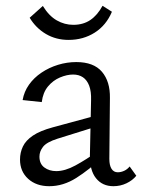

<svg xmlns="http://www.w3.org/2000/svg" viewBox="-20 -636 494 662"><path d="M371 6Q333 6 311 -21.5Q289 -49 290 -101L294 -290Q295 -321 287.5 -340.5Q280 -360 266 -369.5Q252 -379 232 -379Q211 -379 187 -369Q163 -359 145.5 -338Q128 -317 124 -284L58 -291Q63 -320 80 -344Q97 -368 123 -385.5Q149 -403 180 -412.5Q211 -422 243 -422Q303 -422 331.5 -388.5Q360 -355 359 -298L357 -88Q357 -66 364.5 -54Q372 -42 386 -42Q397 -42 408 -47Q419 -52 427 -62L450 -30Q437 -14 416 -4Q395 6 371 6ZM150 6Q105 6 77 -19.5Q49 -45 49 -86Q49 -110 59 -131Q69 -152 93.5 -168.5Q118 -185 162 -197L328 -242L333 -206L179 -158Q141 -146 128.5 -130Q116 -114 116 -96Q116 -71 133 -58.5Q150 -46 174 -46Q204 -46 240 -65.5Q276 -85 320 -116L331 -92Q288 -51 243 -22.5Q198 6 150 6ZM216.5 -498.4Q172.9 -498.4 138.1 -519Q103.4 -539.6 82.3 -574.8L127.7 -615.5Q148.8 -581.2 175.6 -565.8Q202.5 -550.4 232.8 -550.4Q267 -550.4 291.6 -567.1Q316.2 -583.9 333.5 -616L365.9 -595.5Q346.4 -548.9 306.7 -523.6Q267 -498.4 216.5 -498.4Z"/></svg>

Font: Ysabeau
Style: Bold
Weight: 700
Designer: Christian Thalmann (Catharsis Fonts)
Version: Version 2.000;gftools[0.9.27.dev2+g8671c4b]